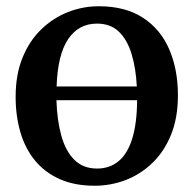

<svg xmlns="http://www.w3.org/2000/svg" viewBox="-20 -583 619 614"><path d="M283 11Q219 11 171.5 -10Q124 -31 92.5 -69Q61 -107 45.5 -159.2Q30 -211.5 30 -273.5Q30 -344.5 52 -398.5Q74 -452.5 111.8 -489Q149.5 -525.5 197 -544.2Q244.5 -563 296 -563Q381 -563 437.2 -526.2Q493.5 -489.5 521.2 -425.2Q549 -361 549 -278Q549 -206.5 527 -152.2Q505 -98 467.2 -61.8Q429.5 -25.5 381.8 -7.2Q334 11 283 11ZM290.5 -44Q331 -44 359.5 -67.8Q388 -91.5 403 -140.2Q418 -189 418.5 -262.5H160.5Q162.5 -198 176.2 -148.8Q190 -99.5 218 -71.8Q246 -44 290.5 -44ZM161 -306.5H417.5Q414.5 -366 400.5 -411.2Q386.5 -456.5 359.8 -482Q333 -507.5 290 -507.5Q231.5 -507.5 198 -458Q164.5 -408.5 161 -306.5Z"/></svg>

Font: Merriweather 36pt SemiBold
Style: Regular
Weight: 600
Version: Version 2.100